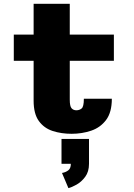

<svg xmlns="http://www.w3.org/2000/svg" viewBox="-20 -678 690 988"><path d="M153 -160V-365H51V-500H153V-658.5H339V-500H566V-365H339V-165Q339 -131.5 348.2 -121Q357.5 -110.5 373 -110.5Q388.5 -110.5 400 -119.8Q411.5 -129 411.5 -170H555.5Q555.5 -100 526 -60.8Q496.5 -21.5 449.2 -5.5Q402 10.5 348.5 10.5Q295.5 10.5 251 -4Q206.5 -18.5 179.8 -55.5Q153 -92.5 153 -160ZM296.5 165V37H438V165Q438 205.5 418.5 231.8Q399 258 374 272Q349 286 332 290L299 212Q317.5 209 331 198.8Q344.5 188.5 344.5 165Z"/></svg>

Font: Trispace ExtraBold
Style: Regular
Weight: 800
Designer: Tyler Finck
Foundry: Etcetera Type Company
Version: Version 1.210; ttfautohint (v1.8.3)